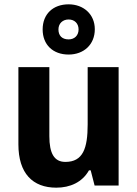

<svg xmlns="http://www.w3.org/2000/svg" viewBox="-20 -857 635 887"><path d="M297 -605C367 -605 418 -651 418 -722C418 -791 366 -837 297 -837C225 -837 177 -792 177 -721C177 -650 225 -605 297 -605ZM297 -675C266 -675 250 -693 250 -721C250 -749 270 -767 297 -767C324 -767 343 -749 343 -721C343 -693 324 -675 297 -675ZM528 -547H385V-282C385 -171 363 -109 282 -109C230 -109 208 -149 208 -228V-547H65V-190C65 -56 131 10 240 10C304 10 360 -15 391 -70H399L417 0H528Z"/></svg>

Font: Noto Sans Thai Looped SemiCondensed
Style: Bold
Weight: 700
Width: 4
Designer: Sasikarn Vongin, Ben Mitchell
Foundry: The Fontpad Ltd
Version: Version 1.001